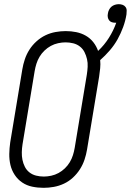

<svg xmlns="http://www.w3.org/2000/svg" viewBox="-20 -892 627 920"><path d="M189 8Q161 8 134.5 2.5Q108 -3 86.5 -17.5Q65 -32 50.5 -54Q36 -76 30 -101.5Q24 -127 24.5 -154.5Q25 -182 29 -210L87 -560Q91 -584 99 -608Q107 -632 121 -654Q135 -676 155 -694Q175 -712 198 -723Q221 -734 246 -738.5Q271 -743 295 -743Q321 -743 345.5 -738Q370 -733 391 -721Q412 -709 427 -690Q442 -671 450 -648Q480 -676 502 -711Q524 -746 537 -783H533Q524 -783 516 -785.5Q508 -788 503 -794.5Q498 -801 496.5 -809.5Q495 -818 497 -827Q498 -836 502.5 -845Q507 -854 514 -860Q521 -866 530.5 -869Q540 -872 549 -872Q558 -872 567 -869Q576 -866 581.5 -858.5Q587 -851 587 -841.5Q587 -832 586 -823Q581 -792 570 -762Q559 -732 543.5 -704Q528 -676 506 -650.5Q484 -625 460 -604Q462 -585 460 -565Q458 -545 455 -525L397 -175Q393 -151 385 -127Q377 -103 363 -81Q349 -59 329.5 -41Q310 -23 286.5 -12Q263 -1 238 3.5Q213 8 189 8ZM190 -46Q207 -46 225.5 -50Q244 -54 260.5 -63Q277 -72 291 -85.5Q305 -99 314.5 -115Q324 -131 329.5 -148.5Q335 -166 338 -184L396 -534Q399 -553 400 -572Q401 -591 397 -608.5Q393 -626 385 -642Q377 -658 363 -669Q349 -680 331 -684.5Q313 -689 294 -689Q277 -689 258.5 -685Q240 -681 223.5 -672Q207 -663 193 -649.5Q179 -636 169.5 -620Q160 -604 154.5 -586.5Q149 -569 146 -551L88 -201Q85 -182 84.5 -163Q84 -144 87.5 -126.5Q91 -109 99 -93Q107 -77 121 -66Q135 -55 153 -50.5Q171 -46 190 -46Z"/></svg>

Font: Iosevka QP Light
Style: Italic
Weight: 300
Italic angle: -9°
Designer: Belleve Invis
Foundry: Belleve Invis
Version: Version 20.0.0; ttfautohint (v1.8.4)